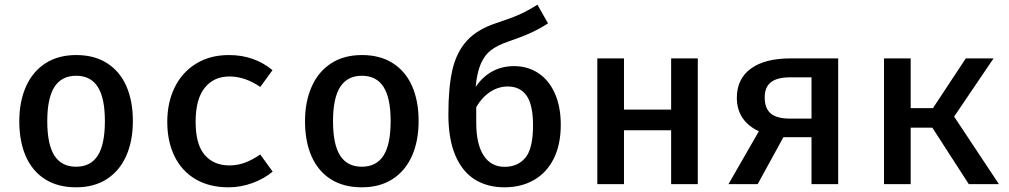

<svg xmlns="http://www.w3.org/2000/svg" viewBox="-20 -793 4348 827"><path d="M552.3 -271.8Q552.3 -185.6 523.6 -121.3Q494.9 -56.9 440 -21.5Q385.1 13.8 307.7 13.8Q229.7 13.8 174.9 -20.5Q120 -54.9 91.5 -119Q63.1 -183.1 63.1 -270.8Q63.1 -355.4 91.8 -420Q120.5 -484.6 175.6 -520.3Q230.8 -555.9 308.2 -555.9Q386.2 -555.9 441 -521Q495.9 -486.2 524.1 -422.3Q552.3 -358.5 552.3 -271.8ZM183.6 -270.8Q183.6 -170.8 214.4 -122.8Q245.1 -74.9 307.7 -74.9Q370.3 -74.9 401 -122.8Q431.8 -170.8 431.8 -271.8Q431.8 -371.3 401 -419Q370.3 -466.7 308.2 -466.7Q245.6 -466.7 214.6 -418.7Q183.6 -370.8 183.6 -270.8Z M1101 -127.7 1154.4 -53.8Q1117.9 -23.1 1067.4 -4.6Q1016.9 13.8 964.1 13.8Q882.1 13.8 822.6 -21Q763.1 -55.9 731.8 -119.7Q700.5 -183.6 700.5 -268.2Q700.5 -351.3 732.3 -416.4Q764.1 -481.5 824.4 -518.7Q884.6 -555.9 966.2 -555.9Q1074.9 -555.9 1153.8 -490.8L1101 -418.5Q1035.4 -463.6 968.2 -463.6Q901 -463.6 861.8 -414.9Q822.6 -366.2 822.6 -268.2Q822.6 -171.3 861.5 -125.9Q900.5 -80.5 967.7 -80.5Q1003.6 -80.5 1036.2 -92.8Q1068.7 -105.1 1101 -127.7Z M1783.1 -271.8Q1783.1 -185.6 1754.4 -121.3Q1725.6 -56.9 1670.8 -21.5Q1615.9 13.8 1538.5 13.8Q1460.5 13.8 1405.6 -20.5Q1350.8 -54.9 1322.3 -119Q1293.8 -183.1 1293.8 -270.8Q1293.8 -355.4 1322.6 -420Q1351.3 -484.6 1406.4 -520.3Q1461.5 -555.9 1539 -555.9Q1616.9 -555.9 1671.8 -521Q1726.7 -486.2 1754.9 -422.3Q1783.1 -358.5 1783.1 -271.8ZM1414.4 -270.8Q1414.4 -170.8 1445.1 -122.8Q1475.9 -74.9 1538.5 -74.9Q1601 -74.9 1631.8 -122.8Q1662.6 -170.8 1662.6 -271.8Q1662.6 -371.3 1631.8 -419Q1601 -466.7 1539 -466.7Q1476.4 -466.7 1445.4 -418.7Q1414.4 -370.8 1414.4 -270.8Z M2395.4 -255.4Q2395.4 -169.7 2364.9 -109.2Q2334.4 -48.7 2279.5 -17.4Q2224.6 13.8 2153.3 13.8Q2079.5 13.8 2025.4 -19.7Q1971.3 -53.3 1941.3 -123.6Q1911.3 -193.8 1911.3 -300.5Q1911.3 -417.9 1929 -493.6Q1946.7 -569.2 1991.3 -617.9Q2035.9 -666.7 2116.9 -693.3Q2179.5 -713.8 2216.2 -730Q2252.8 -746.2 2294.9 -772.8L2340.5 -692.3Q2305.6 -669.7 2266.7 -651.8Q2227.7 -633.8 2168.7 -613.8Q2122.6 -597.9 2095.4 -577.4Q2068.2 -556.9 2051.5 -519.5Q2034.9 -482.1 2028.7 -418.5Q2057.4 -461.5 2099.5 -484.9Q2141.5 -508.2 2194.4 -508.2Q2253.3 -508.2 2299 -477.9Q2344.6 -447.7 2370 -390.5Q2395.4 -333.3 2395.4 -255.4ZM2275.9 -252.8Q2275.9 -342.1 2247.9 -381.3Q2220 -420.5 2167.2 -420.5Q2126.7 -420.5 2091.3 -397.2Q2055.9 -373.8 2031.3 -331.8V-264.6Q2031.3 -172.3 2063.1 -123.3Q2094.9 -74.4 2153.3 -74.4Q2210.3 -74.4 2243.1 -113.8Q2275.9 -153.3 2275.9 -252.8Z M2985.6 0H2870.8V-231.8H2667.7V0H2552.8V-541.5H2667.7V-321H2870.8V-541.5H2985.6Z M3590.3 -541.5V0H3475.4V-202.1H3354.4L3243.6 0H3117.9L3248.7 -227.7Q3202.1 -249.2 3177.9 -285.6Q3153.8 -322.1 3153.8 -371.8Q3153.8 -452.8 3213.8 -497.2Q3273.8 -541.5 3385.6 -541.5ZM3475.4 -282.1V-460H3383.6Q3327.7 -460 3300.8 -439Q3273.8 -417.9 3273.8 -373.3Q3273.8 -326.2 3300 -304.1Q3326.2 -282.1 3383.1 -282.1Z M3902.6 0H3787.7V-541.5H3902.6V-327.2H3998.5L4140 -541.5H4259.5L4089.7 -290.8L4282.6 0H4152.8L3995.9 -243.1H3902.6Z"/></svg>

Font: Fira Code Fixed Medium
Style: Regular
Weight: 500
Monospace: yes
Designer: Carrois Corporate, Edenspiekermann AG, Nikita Prokopov
Foundry: Carrois Corporate, Edenspiekermann AG, Nikita Prokopov
Version: Version 5.002